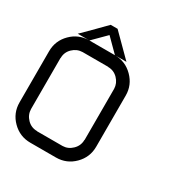

<svg xmlns="http://www.w3.org/2000/svg" viewBox="-183 -943 1034 1084"><g transform="rotate(30 333.5 -401.5)"><path d="M333.3 -75Q369.2 -75.8 396.2 -102.5Q423.3 -129.2 423.3 -166.7H424.2V-500Q423.3 -535.8 397.1 -562.9Q370.8 -590 333.3 -590V-590.8H166.7Q130 -590 102.9 -563.8Q75.8 -537.5 75.8 -500H75V-166.7Q75.8 -130 102.1 -102.9Q128.3 -75.8 166.7 -75.8V-75ZM333.3 0H166.7Q97.5 0 48.8 -48.8Q0 -97.5 0 -166.7V-500Q0 -569.2 48.8 -617.9Q97.5 -666.7 166.7 -666.7H90.8Q174.2 -749.2 226.7 -803.3H271.7L408.3 -666.7H333.3Q401.7 -666.7 450.8 -617.5Q500 -568.3 500 -500V-166.7Q500 -97.5 451.2 -48.8Q402.5 0 333.3 0ZM333.3 -666.7 250 -750 166.7 -666.7Z"/></g></svg>

Font: 0xA000-Squareish-Mono
Style: Squareish-Mono
Weight: 400
Version: Version 0.1